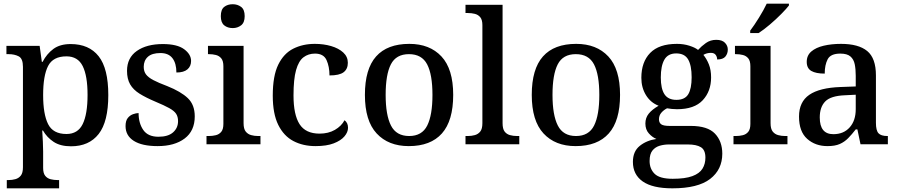

<svg xmlns="http://www.w3.org/2000/svg" viewBox="-20 -786 4897 1046"><path d="M17 240V195H26Q46 195 64 190Q82 185 93.5 170.5Q105 156 105 125V-422Q105 -467 82 -479Q59 -491 27 -491H15V-536H196L208 -449H212Q235 -493 271 -519.5Q307 -546 365 -546Q465 -546 517.5 -479.5Q570 -413 570 -268Q570 -123 517.5 -56Q465 11 367 11Q309 11 272.5 -13Q236 -37 214 -75H210Q212 -48 213.5 -14Q215 20 215 40V129Q215 158 226.5 172Q238 186 256 190.5Q274 195 294 195H302V240ZM342 -56Q404 -56 430.5 -110Q457 -164 457 -269Q457 -373 430.5 -426Q404 -479 342 -479Q269 -479 242 -426.5Q215 -374 215 -268Q215 -164 242 -110Q269 -56 342 -56Z M839 10Q754 10 709 -18.5Q664 -47 664 -99Q664 -128 676 -143Q688 -158 705 -164Q722 -170 735 -170Q735 -115 760.5 -78Q786 -41 843 -41Q896 -41 923 -65Q950 -89 950 -126Q950 -150 939.5 -166Q929 -182 902 -197Q875 -212 827 -232Q775 -254 740.5 -275.5Q706 -297 689 -326.5Q672 -356 672 -400Q672 -471 725.5 -508.5Q779 -546 867 -546Q945 -546 983 -518Q1021 -490 1021 -454Q1021 -425 1001 -408Q981 -391 941 -391Q941 -441 919.5 -469Q898 -497 854 -497Q808 -497 785.5 -476.5Q763 -456 763 -422Q763 -397 775.5 -380.5Q788 -364 815.5 -349.5Q843 -335 891 -317Q966 -287 1003.5 -251Q1041 -215 1041 -152Q1041 -73 986 -31.5Q931 10 839 10Z M1248 -633Q1220 -633 1201.5 -648Q1183 -663 1183 -698Q1183 -734 1201.5 -748.5Q1220 -763 1248 -763Q1274 -763 1293.5 -748.5Q1313 -734 1313 -698Q1313 -663 1293.5 -648Q1274 -633 1248 -633ZM1105 0V-45H1118Q1138 -45 1156 -49.5Q1174 -54 1185.5 -68Q1197 -82 1197 -111V-425Q1197 -454 1185.5 -468Q1174 -482 1156 -486.5Q1138 -491 1118 -491H1113V-536H1307V-115Q1307 -84 1318.5 -69.5Q1330 -55 1348 -50Q1366 -45 1386 -45H1399V0Z M1699 10Q1631 10 1578.5 -17.5Q1526 -45 1496 -105.5Q1466 -166 1466 -265Q1466 -373 1496 -434Q1526 -495 1578 -521Q1630 -547 1695 -547Q1743 -547 1784 -535Q1825 -523 1850 -500Q1875 -477 1875 -444Q1875 -410 1852 -392.5Q1829 -375 1775 -375Q1775 -423 1759 -458.5Q1743 -494 1696 -494Q1660 -494 1633.5 -474Q1607 -454 1593 -404.5Q1579 -355 1579 -266Q1579 -161 1612 -109.5Q1645 -58 1721 -58Q1769 -58 1804.5 -78.5Q1840 -99 1857 -131Q1876 -117 1876 -90Q1876 -66 1856.5 -43Q1837 -20 1798 -5Q1759 10 1699 10Z M2207 10Q2096 10 2032 -59Q1968 -128 1968 -269Q1968 -410 2029 -478.5Q2090 -547 2210 -547Q2321 -547 2385 -478.5Q2449 -410 2449 -269Q2449 -128 2387.5 -59Q2326 10 2207 10ZM2209 -45Q2279 -45 2307.5 -102Q2336 -159 2336 -269Q2336 -380 2307 -435.5Q2278 -491 2208 -491Q2138 -491 2109.5 -435.5Q2081 -380 2081 -269Q2081 -159 2110 -102Q2139 -45 2209 -45Z M2516 0V-45H2529Q2549 -45 2567 -50Q2585 -55 2596.5 -69.5Q2608 -84 2608 -115V-649Q2608 -678 2596.5 -692Q2585 -706 2567 -710.5Q2549 -715 2529 -715H2516V-760H2718V-115Q2718 -84 2729 -69.5Q2740 -55 2758 -50Q2776 -45 2797 -45H2809V0Z M3116 10Q3005 10 2941 -59Q2877 -128 2877 -269Q2877 -410 2938 -478.5Q2999 -547 3119 -547Q3230 -547 3294 -478.5Q3358 -410 3358 -269Q3358 -128 3296.5 -59Q3235 10 3116 10ZM3118 -45Q3188 -45 3216.5 -102Q3245 -159 3245 -269Q3245 -380 3216 -435.5Q3187 -491 3117 -491Q3047 -491 3018.5 -435.5Q2990 -380 2990 -269Q2990 -159 3019 -102Q3048 -45 3118 -45Z M3643 240Q3535 240 3481.5 202.5Q3428 165 3428 96Q3428 39 3465 9Q3502 -21 3556 -29Q3534 -38 3515 -59Q3496 -80 3496 -113Q3496 -144 3514 -166.5Q3532 -189 3568 -210Q3524 -227 3499 -268Q3474 -309 3474 -362Q3474 -448 3522 -497.5Q3570 -547 3668 -547Q3704 -547 3735.5 -537Q3767 -527 3783 -514Q3801 -534 3825.5 -551.5Q3850 -569 3882 -569Q3914 -569 3929.5 -553Q3945 -537 3945 -516Q3945 -494 3932 -478Q3919 -462 3887 -462Q3887 -476 3879 -487Q3871 -498 3853 -498Q3830 -498 3812 -487Q3830 -465 3842 -435Q3854 -405 3854 -364Q3854 -289 3808.5 -240Q3763 -191 3668 -191Q3656 -191 3639.5 -192.5Q3623 -194 3614 -196Q3596 -187 3583 -172Q3570 -157 3570 -136Q3570 -118 3582 -109Q3594 -100 3628 -100H3743Q3835 -100 3875 -58Q3915 -16 3915 51Q3915 138 3848.5 189Q3782 240 3643 240ZM3665 -242Q3711 -242 3729.5 -272.5Q3748 -303 3748 -365Q3748 -429 3729 -462Q3710 -495 3664 -495Q3619 -495 3599.5 -461Q3580 -427 3580 -364Q3580 -303 3600 -272.5Q3620 -242 3665 -242ZM3645 188Q3713 188 3752 173.5Q3791 159 3807 133Q3823 107 3823 73Q3823 31 3798.5 16Q3774 1 3727 1H3624Q3598 1 3574 8Q3550 15 3534.5 34Q3519 53 3519 91Q3519 134 3546.5 161Q3574 188 3645 188Z M3976 0V-45H3989Q4009 -45 4027 -49.5Q4045 -54 4056.5 -68Q4068 -82 4068 -111V-425Q4068 -454 4056.5 -468Q4045 -482 4027 -486.5Q4009 -491 3989 -491H3984V-536H4178V-115Q4178 -84 4189.5 -69.5Q4201 -55 4219 -50Q4237 -45 4257 -45H4270V0ZM4067 -619Q4089 -648 4115 -690Q4141 -732 4157 -766H4278V-756Q4265 -739 4236.5 -710Q4208 -681 4174.5 -652.5Q4141 -624 4113 -606H4067Z M4488 10Q4422 10 4377.5 -29.5Q4333 -69 4333 -151Q4333 -231 4389 -269.5Q4445 -308 4560 -312L4642 -315V-373Q4642 -409 4636.5 -436Q4631 -463 4613 -478.5Q4595 -494 4558 -494Q4505 -494 4489 -463Q4473 -432 4473 -385Q4425 -385 4400 -399.5Q4375 -414 4375 -449Q4375 -484 4400 -505.5Q4425 -527 4467.5 -537Q4510 -547 4562 -547Q4657 -547 4704.5 -508Q4752 -469 4752 -375V-117Q4752 -75 4766 -60Q4780 -45 4814 -45H4817V0H4668L4651 -81H4642Q4621 -54 4601 -33.5Q4581 -13 4555 -1.5Q4529 10 4488 10ZM4520 -55Q4576 -55 4609 -92Q4642 -129 4642 -191V-270L4583 -267Q4506 -264 4476 -233.5Q4446 -203 4446 -146Q4446 -55 4520 -55Z"/></svg>

Font: Noto Serif NP Hmong Medium
Style: Regular
Weight: 500
Designer: Dalton Maag Ltd
Foundry: Dalton Maag Ltd
Version: Version 1.001; ttfautohint (v1.8.4.7-5d5b)